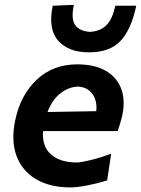

<svg xmlns="http://www.w3.org/2000/svg" viewBox="-20 -784 599 816"><path d="M279.5 12.5Q192 12.5 133 -22.5Q74 -57.5 50.2 -121.5Q26.5 -185.5 44.5 -272Q67 -380.5 136.2 -445.5Q205.5 -510.5 308 -510.5Q384 -510.5 431.8 -481.8Q479.5 -453 496.8 -402Q514 -351 497.5 -284.5Q489.5 -253.5 480 -227H163Q158 -161.5 197 -127.5Q236 -93.5 306 -93.5Q322.5 -93.5 363.5 -103.2Q404.5 -113 452.5 -130.5L435.5 -17.5Q398.5 -5.5 353.5 3.5Q308.5 12.5 279.5 12.5ZM310 -416Q271 -414 236.5 -387.2Q202 -360.5 182 -308L389 -311.5Q394 -354.5 373.2 -384.2Q352.5 -414 310 -416ZM358 -561.5Q271 -561.5 227.2 -611.2Q183.5 -661 204 -759.5L294 -763.5Q281 -703.5 299.5 -677.5Q318 -651.5 362.5 -648.5Q408 -651.5 433.2 -678Q458.5 -704.5 470 -759.5H559Q538 -659 492.2 -610.2Q446.5 -561.5 358 -561.5Z"/></svg>

Font: Commissioner Loud SemiBold
Style: Italic
Weight: 600
Italic angle: -12°
Designer: Kostas Bartsokas
Foundry: Kostas Bartsokas
Version: Version 1.000; ttfautohint (v1.8.3)